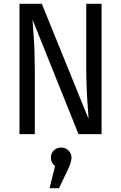

<svg xmlns="http://www.w3.org/2000/svg" viewBox="-20 -709 640 1015"><path d="M152 -605Q152 -598 158 -518Q164 -438 164 -345V0H83V-689H201L448 -81L446 -117Q436 -240 436 -344V-689H517V0H395ZM358 124Q358 145 343 179L292 286H242L271 169Q249 152 249 124Q249 101 264.5 86Q280 71 303 71Q326 71 342 86.5Q358 102 358 124Z"/></svg>

Font: FiraDG Mono
Style: Regular
Weight: 400
Designer: Carrois Corporate & Edenspiekermann AG
Foundry: Carrois Corporate GbR & Edenspiekermann AG
Version: Version 3.206